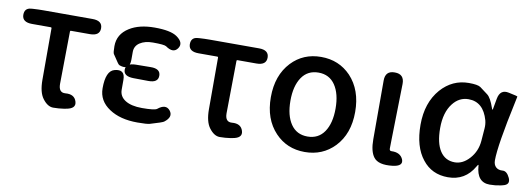

<svg xmlns="http://www.w3.org/2000/svg" viewBox="-50 -850 3174 1148"><g transform="rotate(10 1537.0 -275.5)"><path d="M365 8Q332 13 299 13Q265 13 235 -27Q207 -64 207 -140V-453Q207 -458 202 -458H88Q29 -458 27 -501Q26 -544 67 -547L78 -548Q109 -550 140 -550H439Q499 -550 499 -504Q499 -458 439 -458H324Q319 -458 319 -453L315 -134Q315 -81 356 -84Q411 -89 424 -46Q437 -4 375 6Z M741 -244Q681 -245 681 -285Q681 -325 741 -326L831 -327Q891 -328 891 -285Q891 -242 831 -243ZM710 -350Q710 -283 647 -305Q641 -307 634 -317Q618 -342 601 -366Q596 -374 596 -413Q596 -486 662 -527Q721 -564 814 -564Q911 -564 950 -537Q999 -503 974 -467Q949 -431 900 -466Q888 -474 819 -474Q771 -474 740.5 -454Q710 -434 710 -398ZM621 -272Q684 -289 684 -224V-164Q684 -123 720.5 -100Q757 -77 822 -77Q899 -77 913 -88Q960 -126 988 -91Q1015 -56 967 -20Q963 -17 943 -10Q914 -1 885 8Q868 13 810 13Q705 13 639 -31Q570 -76 570 -153Q570 -258 621 -272Z M1376 8Q1343 13 1310 13Q1276 13 1246 -27Q1218 -64 1218 -140V-453Q1218 -458 1213 -458H1099Q1040 -458 1038 -501Q1037 -544 1078 -547L1089 -548Q1120 -550 1151 -550H1450Q1510 -550 1510 -504Q1510 -458 1450 -458H1335Q1330 -458 1330 -453L1326 -134Q1326 -81 1367 -84Q1422 -89 1435 -46Q1448 -4 1386 6Z M1646 -62Q1570 -142 1570 -275Q1570 -408 1646 -489Q1717 -564 1825.5 -564Q1934 -564 2006 -489Q2082 -408 2082 -275Q2082 -142 2006 -62Q1934 13 1825.5 13Q1717 13 1646 -62ZM1724.5 -133Q1760 -81 1826 -81Q1892 -81 1927.5 -133Q1963 -185 1963 -274.5Q1963 -364 1927.5 -416.5Q1892 -469 1826 -469Q1760 -469 1724.5 -416.5Q1689 -364 1689 -274.5Q1689 -185 1724.5 -133Z M2243 -26Q2217 -60 2217 -133V-490Q2217 -550 2275 -549Q2333 -549 2332 -489L2325 -156Q2324 -126 2324 -96Q2324 -81 2337 -82Q2390 -84 2407 -45Q2423 -5 2358 3Q2272 13 2243 -26Z M2695 13Q2597 13 2540 -60Q2480 -135 2480 -268.5Q2480 -402 2553 -486Q2622 -564 2722 -564Q2776 -564 2793 -552Q2817 -534 2841 -516Q2863 -499 2883 -441Q2886 -431 2888 -431Q2890 -431 2891 -439L2902 -500Q2913 -560 2967 -548Q3022 -537 3021 -534Q3020 -529 3014 -500Q2955 -226 2955 -136Q2955 -109 2970 -95Q2985 -81 3011 -83Q3037 -85 3055 -46Q3072 -7 3028 3L3016 6Q2983 13 2949 13Q2871 13 2864 -86Q2864 -92 2862 -92Q2860 -92 2853 -80Q2800 13 2695 13ZM2720 -82Q2769 -82 2809.5 -127.5Q2850 -173 2855 -236L2861 -313Q2863 -337 2857 -361Q2827 -468 2737 -468Q2680 -468 2642 -419Q2599 -364 2599 -269Q2599 -178 2630.5 -130Q2662 -82 2720 -82Z"/></g></svg>

Font: Resource Han Rounded JP Medium
Style: Regular
Weight: 500
Designer: Cyano Hao (round all glyphs); Ryoko NISHIZUKA 西塚涼子 (kana, bopomofo & ideographs); Paul D. Hunt (Latin, Greek & Cyrillic)
Foundry: Cyano Hao
Version: 0.990